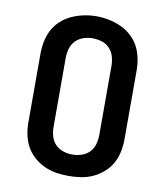

<svg xmlns="http://www.w3.org/2000/svg" viewBox="-84 -816 768 893"><g transform="rotate(10 300.0 -369.0)"><path d="M300 8Q270 8 241 3.5Q212 -1 185 -13.5Q158 -26 135.5 -46Q113 -66 99 -91.5Q85 -117 79 -146.5Q73 -176 73 -205V-530Q73 -559 79 -588.5Q85 -618 99 -644Q113 -670 135.5 -690Q158 -710 185 -722Q212 -734 241 -740Q270 -746 300 -746Q330 -746 359 -740Q388 -734 415 -722Q442 -710 464.5 -690Q487 -670 501 -644Q515 -618 521 -588.5Q527 -559 527 -530V-205Q527 -176 521 -146.5Q515 -117 501 -91.5Q487 -66 464.5 -46Q442 -26 415 -13.5Q388 -1 359 3.5Q330 8 300 8ZM300 -93Q322 -93 343.5 -100Q365 -107 380.5 -123Q396 -139 402 -161Q408 -183 408 -205V-530Q408 -552 402 -574Q396 -596 380.5 -612.5Q365 -629 343 -635.5Q321 -642 299 -642Q277 -642 255.5 -634.5Q234 -627 219 -611Q204 -595 198 -573.5Q192 -552 192 -530V-205Q192 -183 198 -161Q204 -139 219.5 -123Q235 -107 256.5 -100Q278 -93 300 -93Z"/></g></svg>

Font: Iosevka Custom Extended
Style: Bold
Weight: 700
Width: 7
Monospace: yes
Designer: Belleve Invis
Foundry: Belleve Invis
Version: Version 11.2.4; ttfautohint (v1.8.4)